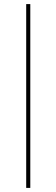

<svg xmlns="http://www.w3.org/2000/svg" viewBox="-20 -780 276 938"><path d="M108 138V-760H128V138Z"/></svg>

Font: IBM Plex Sans Arabic Thin
Style: Regular
Weight: 100
Designer: Mike Abbink, Paul van der Laan, Pieter van Rosmalen, Wael Morcos, Khajak Apelian
Foundry: Bold Monday
Version: Version 1.101